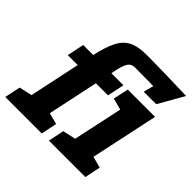

<svg xmlns="http://www.w3.org/2000/svg" viewBox="-212 -876 1045 1045"><g transform="rotate(45 311.0 -353.0)"><path d="M35.7 0 141.7 -500Q158.7 -577 181.7 -622.3Q204.7 -667.7 243.3 -687Q282 -706.3 345.3 -706.3Q369.7 -706.3 408.2 -705.8Q446.7 -705.3 489.5 -704.5Q532.3 -703.7 570.5 -702.3Q608.7 -701 632.8 -700.5Q657 -700 657 -700L560 -610Q560 -610 543.8 -610.5Q527.7 -611 502.5 -611.5Q477.3 -612 448.7 -612Q420 -612 394.3 -612.5Q368.7 -613 352.3 -613Q322.7 -613 309.8 -592.5Q297 -572 288.7 -533L175.7 0ZM44.3 -401.7 64.7 -500H374.7L354 -401.7ZM371.3 0 478.7 -500H618L511.3 0ZM-35 0 -16 -91.7 89.7 -115 45 0ZM165.7 0 164.3 -118.3 264.7 -91.7 245.7 0ZM464.7 -391.7 388.7 -411.7 408 -500H488ZM300.7 0 319.7 -91.7 425.3 -115 380.7 0ZM501.3 0 500 -118.3 600.3 -91.7 581.3 0ZM477.3 -553.3 514.3 -693.3 657 -700 573.7 -553.3Z"/></g></svg>

Font: Epunda Slab Light
Style: Italic
Weight: 300
Italic angle: -12°
Designer: Simon Atzbach
Foundry: typofactur
Version: Version 1.102